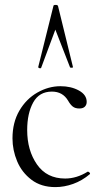

<svg xmlns="http://www.w3.org/2000/svg" viewBox="-20 -751 397 784"><path d="M31 -186Q31 -251 59 -299Q87 -347 132.5 -373Q178 -399 227 -399Q270 -399 302 -381.5Q334 -364 334 -335Q334 -323 326.5 -315.5Q319 -308 304 -308Q287 -308 277 -316Q267 -324 258 -340Q236 -377 192 -377Q140 -377 115.5 -332.5Q91 -288 91 -220Q91 -137 131 -79.5Q171 -22 246 -22Q293 -22 338 -50H339Q342 -50 345.5 -46.5Q349 -43 347 -40Q315 -13 278.5 0Q242 13 206 13Q148 13 108.5 -17Q69 -47 50 -92.5Q31 -138 31 -186ZM278 -477Q279 -475 273 -474.5Q267 -474 266 -476L206 -630L148 -474Q146 -472 145 -472Q142 -472 139 -473.5Q136 -475 136 -477L198 -726Q198 -731 207 -731Q216 -731 217 -726Z"/></svg>

Font: Cormorant Upright
Style: Regular
Weight: 400
Designer: Christian Thalmann (Catharsis Fonts)
Foundry: Catharsis Fonts
Version: Version 3.302